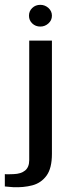

<svg xmlns="http://www.w3.org/2000/svg" viewBox="-78 -663 276 795"><path d="M-24 112Q-30 111 -42 110.5Q-54 110 -58 109V58Q-51 59 -40 58.5Q-29 58 -22 58Q9 57 26 43Q43 29 43 0V-495H137V-26Q137 34 114.5 64.5Q92 95 55.5 104.5Q19 114 -24 112ZM89 -553Q69 -553 55.5 -566Q42 -579 42 -598Q42 -617 55.5 -630Q69 -643 89 -643Q108 -643 122.5 -630Q137 -617 137 -598Q137 -579 122.5 -566Q108 -553 89 -553Z"/></svg>

Font: Alumni Sans SemiBold
Style: Regular
Weight: 600
Designer: Robert E. Leuschke
Foundry: Robert E. Leuschke
Version: Version 1.018